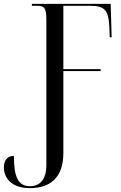

<svg xmlns="http://www.w3.org/2000/svg" viewBox="-31 -734 629 994"><path d="M123 240C243 240 297 171 297 59V-366H490V-376H297V-704H436C512 -704 531 -680 535 -596L537 -541H547L542 -714H134V-704H162C199 -704 209 -692 209 -631V121C209 194 176 230 125 230C63 230 41 183 41 73C13 73 -11 90 -11 132C-11 184 25 240 123 240Z"/></svg>

Font: Noto Serif Display ExtraCondensed
Style: Regular
Weight: 400
Width: 2
Designer: Monotype Design Team
Foundry: Monotype Imaging Inc.
Version: Version 2.009